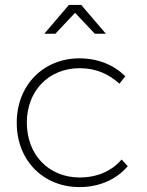

<svg xmlns="http://www.w3.org/2000/svg" viewBox="-20 -759 599 780"><path d="M285 -707 365 -622H410L310 -739H260L160 -622H205ZM474 -111C434 -64 374 -38 304 -38C179 -38 89 -129 89 -261C89 -391 179 -482 304 -482C369 -482 423 -458 465 -419L489 -449C443 -495 378 -522 303 -522C156 -522 48 -413 48 -260C48 -107 156 1 303 1C384 1 453 -30 499 -84Z"/></svg>

Font: Montserrat arm ExtraLight
Style: Regular
Weight: 275
Designer: Julieta Ulanovsky
Foundry: Julieta Ulanovsky
Version: Version 6.000;PS 006.000;hotconv 1.0.88;makeotf.lib2.5.64775